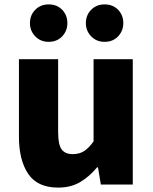

<svg xmlns="http://www.w3.org/2000/svg" viewBox="-20 -838 694 872"><path d="M244 14Q150 14 108 -48.5Q66 -111 66 -217V-569H244V-239Q244 -181 260 -159.5Q276 -138 310 -138Q340 -138 361.5 -151.5Q383 -165 405 -196V-569H583V0H438L425 -78H421Q386 -36 344 -11Q302 14 244 14ZM201 -648Q164 -648 140 -673Q116 -698 116 -733Q116 -769 140 -793.5Q164 -818 201 -818Q239 -818 262.5 -793.5Q286 -769 286 -733Q286 -698 262.5 -673Q239 -648 201 -648ZM455 -648Q418 -648 394 -673Q370 -698 370 -733Q370 -769 394 -793.5Q418 -818 455 -818Q493 -818 516.5 -793.5Q540 -769 540 -733Q540 -698 516.5 -673Q493 -648 455 -648Z"/></svg>

Font: Source Han Sans CN Heavy
Style: Regular
Weight: 900
Designer: Ryoko NISHIZUKA 西塚涼子 (kana, bopomofo & ideographs); Paul D. Hunt (Latin, Greek & Cyrillic); Sandoll Communications 산돌커뮤니
Foundry: Adobe
Version: Version 2.000;hotconv 1.0.107;makeotfexe 2.5.65593